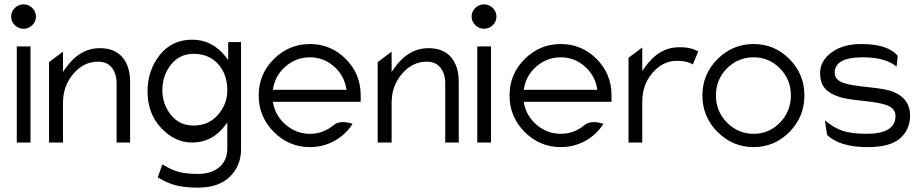

<svg xmlns="http://www.w3.org/2000/svg" viewBox="-20 -664 4233 881"><path d="M128 -548.5Q111 -532 88 -532Q65 -532 48 -548.5Q31 -565 31 -588Q31 -611 48 -627.5Q65 -644 88 -644Q111 -644 128 -627.5Q145 -611 145 -588Q145 -565 128 -548.5ZM120 -10H57V-451H120Z M269 -10H205V-379L269 -427V-334L278 -347Q344 -443 438 -443Q506 -443 541.5 -401.5Q577 -360 577 -289V-10H515V-281Q515 -325 493.5 -353Q472 -381 430 -381Q365 -381 318 -327Q269 -271 269 -192Z M862 -10Q782 -10 719.5 -76.5Q657 -143 657 -245Q657 -341 713 -411.5Q769 -482 862 -482Q955 -482 1018 -401L1027 -389V-471H1086V22Q1086 96 1035 146.5Q984 197 888 197Q834 197 793.5 188Q753 179 704 150L725 90Q770 118 805 126Q840 134 888 134Q950 134 986.5 103Q1023 72 1023 16V-102L1014 -90Q955 -10 862 -10ZM868 -417Q804 -417 764.5 -367.5Q725 -318 725 -250Q725 -186 764 -137Q803 -88 868 -88Q937 -88 980 -137Q1023 -186 1023 -250Q1023 -323 981 -370Q939 -417 868 -417Z M1402 11Q1306 11 1236.5 -58.5Q1167 -128 1167 -226Q1167 -324 1236.5 -393Q1306 -462 1402 -462Q1498 -462 1566.5 -393.5Q1635 -325 1635 -227V-197H1232L1233 -191Q1245 -130 1293 -90Q1341 -50 1402 -50Q1463 -50 1511 -90Q1540 -114 1598 -96Q1566 -46 1514.5 -17.5Q1463 11 1402 11ZM1233 -258 1232 -252H1570L1569 -258Q1558 -320 1511 -360.5Q1464 -401 1402 -401Q1340 -401 1292 -360.5Q1244 -320 1233 -258Z M1777 -10H1713V-379L1777 -427V-334L1786 -347Q1852 -443 1946 -443Q2014 -443 2049.5 -401.5Q2085 -360 2085 -289V-10H2023V-281Q2023 -325 2001.5 -353Q1980 -381 1938 -381Q1873 -381 1826 -327Q1777 -271 1777 -192Z M2241 -548.5Q2224 -532 2201 -532Q2178 -532 2161 -548.5Q2144 -565 2144 -588Q2144 -611 2161 -627.5Q2178 -644 2201 -644Q2224 -644 2241 -627.5Q2258 -611 2258 -588Q2258 -565 2241 -548.5ZM2233 -10H2170V-451H2233Z M2553 11Q2457 11 2387.5 -58.5Q2318 -128 2318 -226Q2318 -324 2387.5 -393Q2457 -462 2553 -462Q2649 -462 2717.5 -393.5Q2786 -325 2786 -227V-197H2383L2384 -191Q2396 -130 2444 -90Q2492 -50 2553 -50Q2614 -50 2662 -90Q2691 -114 2749 -96Q2717 -46 2665.5 -17.5Q2614 11 2553 11ZM2384 -258 2383 -252H2721L2720 -258Q2709 -320 2662 -360.5Q2615 -401 2553 -401Q2491 -401 2443 -360.5Q2395 -320 2384 -258Z M2927 -10H2864V-399L2927 -446V-338L2936 -351Q3002 -447 3095 -447Q3104 -447 3111.5 -447Q3119 -447 3125.5 -446Q3132 -445 3136.5 -444.5Q3141 -444 3146.5 -442.5Q3152 -441 3154.5 -440.5Q3157 -440 3162 -438Q3167 -436 3168.5 -435.5Q3170 -435 3176 -432Q3182 -429 3184 -428L3159 -368Q3133 -385 3087 -385Q3022 -385 2975 -331Q2927 -276 2927 -196Z M3602.5 -58.5Q3534 11 3438 11Q3342 11 3272.5 -58.5Q3203 -128 3203 -226Q3203 -324 3272.5 -393Q3342 -462 3438 -462Q3534 -462 3602.5 -393Q3671 -324 3671 -226Q3671 -128 3602.5 -58.5ZM3438 -401Q3366 -401 3315.5 -350Q3265 -299 3265 -226Q3265 -153 3316 -101.5Q3367 -50 3438 -50Q3509 -50 3559 -101.5Q3609 -153 3609 -226Q3609 -299 3559 -350Q3509 -401 3438 -401Z M3871 -210Q3811 -220 3777 -247Q3743 -274 3743 -329Q3743 -384 3795 -423Q3847 -462 3932 -462Q4054 -462 4099 -408L4094 -358Q4044 -401 3938 -401Q3810 -401 3810 -330Q3810 -297 3852 -283Q3884 -272 3964.5 -264Q4045 -256 4076 -244Q4156 -212 4156 -134Q4156 -70 4110.5 -29.5Q4065 11 3962 11Q3833 11 3775 -45L3765 -112Q3807 -76 3849 -63Q3891 -50 3956 -50Q4089 -50 4089 -132Q4089 -169 4044 -183Q4016 -193 3951 -200Q3886 -207 3871 -210Z"/></svg>

Font: Charger Pro
Style: Lit
Weight: 300
Designer: Jasper
Foundry: Cannot Into Space Fonts
Version: Version 1.09